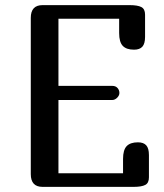

<svg xmlns="http://www.w3.org/2000/svg" viewBox="-20 -729 641 749"><path d="M502.9 -535.2Q473.1 -535.2 459 -550Q444.8 -564.9 444.8 -600.1V-655.8H208V-394H418Q431.2 -394 438.5 -385.7Q445.8 -377.4 445.8 -366.2Q445.8 -361.3 443.4 -356.4Q440.9 -351.6 437 -347.7Q433.1 -343.8 428.2 -341.3Q423.3 -338.9 418 -338.9H208V-53.2H460V-108.9Q460 -144 474.1 -158.9Q488.3 -173.8 518.1 -173.8Q540 -173.8 550.5 -162.1Q561 -150.4 561 -124V-37.1Q561 -15.1 546.6 -7.6Q532.2 0 501 0H146Q100.1 0 100.1 -49.8V-659.2Q100.1 -709 146 -709H485.8Q517.1 -709 531.5 -701.4Q545.9 -693.8 545.9 -671.9V-585Q545.9 -558.6 535.4 -546.9Q524.9 -535.2 502.9 -535.2Z"/></svg>

Font: Marmelad
Style: Regular
Weight: 400
Designer: Manvel Shmavonyan
Foundry: Cyreal (www.cyreal.org)
Version: Version 1.000